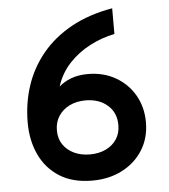

<svg xmlns="http://www.w3.org/2000/svg" viewBox="-52 -759 720 818"><g transform="rotate(-5 308.0 -350.0)"><path d="M310 12Q226.5 12 170.2 -23.8Q114 -59.5 85.5 -120.5Q57 -181.5 57 -258Q57 -340.5 81.5 -414.8Q106 -489 155.8 -549.8Q205.5 -610.5 281 -652.5Q356.5 -694.5 458 -712V-602Q404 -591.5 352.8 -565Q301.5 -538.5 262.5 -496.8Q223.5 -455 206 -399Q226.5 -418 257.8 -430Q289 -442 330 -442Q396.5 -442 448.2 -412.5Q500 -383 529.5 -331.8Q559 -280.5 559 -216Q559 -149 526.8 -97.5Q494.5 -46 438.2 -17Q382 12 310 12ZM310 -100Q348 -100 377.5 -114Q407 -128 424 -153.5Q441 -179 441 -214Q441 -267.5 404.5 -299.2Q368 -331 310 -331Q271.5 -331 241.8 -316.2Q212 -301.5 195 -275.2Q178 -249 178 -214Q178 -179 195.2 -153.5Q212.5 -128 242.2 -114Q272 -100 310 -100Z"/></g></svg>

Font: Overpass Mono Light
Style: Regular
Weight: 300
Monospace: yes
Designer: Delve Withrington, Dave Bailey
Foundry: Delve Fonts LLC
Version: Version 4.000